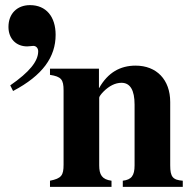

<svg xmlns="http://www.w3.org/2000/svg" viewBox="-20 -729 745 749"><path d="M693 0V-24C654 -27 644 -39 644 -84V-331C644 -418 591 -473 509 -473C449 -473 401 -446 367 -386H366V-461H175V-437C219 -430 228 -419 228 -376V-87C228 -45 220 -33 175 -24V0H415V-24C378 -29 367 -47 367 -84V-348C367 -352 374 -362 384 -372C406 -394 430 -406 454 -406C488 -406 505 -377 505 -321V-84C505 -44 493 -28 459 -24V0ZM31 -374C147 -435 197 -507 197 -593C197 -664 160 -709 97 -709C47 -709 13 -676 13 -624C13 -578 43 -548 86 -548C96 -548 103 -550 110 -550C121 -550 129 -541 129 -529C129 -490 95 -448 20 -396Z"/></svg>

Font: XITS Math
Style: Bold
Weight: 700
Designer: MicroPress Inc., with final additions and corrections provided by Coen Hoffman, Elsevier (retired)
Version: Version 1.105